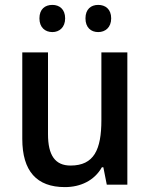

<svg xmlns="http://www.w3.org/2000/svg" viewBox="-20 -754 614 784"><path d="M141 -679C141 -642 164 -623 194 -623C222 -623 246 -642 246 -679C246 -717 222 -734 194 -734C164 -734 141 -717 141 -679ZM329 -679C329 -642 351 -623 381 -623C410 -623 434 -642 434 -679C434 -717 410 -734 381 -734C352 -734 329 -717 329 -679ZM500 -540H394V-264C394 -143 364 -78 268 -78C205 -78 176 -120 176 -206V-540H71V-187C71 -55 130 10 245 10C308 10 365 -16 396 -71H402L416 0H500Z"/></svg>

Font: Noto Sans Bengali SemiCondensed Medium
Style: Regular
Weight: 500
Width: 4
Designer: Joana Ranito - Universal Thirst; Jelle Bosma - Monotype Design Team
Foundry: Universal Thirst ehf.
Version: Version 3.000